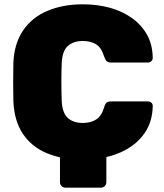

<svg xmlns="http://www.w3.org/2000/svg" viewBox="-20 -730 758 890"><path d="M284 140Q273 140 265.5 132.5Q258 125 258 114V-49L473 -58V114Q473 125 465.5 132.5Q458 140 447 140ZM364 10Q269 10 198 -19.5Q127 -49 86.5 -109Q46 -169 42 -261Q41 -302 41 -349Q41 -396 42 -439Q46 -529 87.5 -589.5Q129 -650 200.5 -680Q272 -710 364 -710Q430 -710 487.5 -694.5Q545 -679 590 -647.5Q635 -616 661 -570Q687 -524 688 -462Q688 -453 681.5 -446.5Q675 -440 666 -440H497Q482 -440 475 -446Q468 -452 463 -467Q450 -510 425 -525Q400 -540 364 -540Q320 -540 294 -516.5Q268 -493 266 -434Q263 -352 266 -266Q268 -207 294 -183.5Q320 -160 364 -160Q400 -160 425.5 -176Q451 -192 463 -233Q467 -249 474.5 -254.5Q482 -260 497 -260H666Q675 -260 681.5 -254Q688 -248 688 -239Q687 -177 661 -130.5Q635 -84 590 -52.5Q545 -21 487.5 -5.5Q430 10 364 10Z"/></svg>

Font: Rubik ExtraBold
Style: Regular
Weight: 800
Designer: Hubert and Fischer
Foundry: Hubert and Fischer
Version: Version 2.300;gftools[0.9.30]